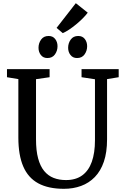

<svg xmlns="http://www.w3.org/2000/svg" viewBox="-20 -1177 780 1205"><path d="M381.3 8Q283.2 8 219.9 -26.6Q156.5 -61.1 125.9 -132.4Q95.2 -203.6 95.2 -313.5V-680.5L23.8 -692.4V-743H291.3V-692.4L206 -680.1V-303.1Q206 -232.1 219.2 -183.1Q232.4 -134.1 257.1 -104Q281.9 -73.9 316.5 -60.4Q351.2 -46.9 394.2 -46.9Q455.5 -46.9 495.8 -76.2Q536.2 -105.5 556.1 -161.3Q576 -217.2 576 -296.7V-679.6L491.8 -692.4V-743H724.9V-692.4L651.9 -680.5V-302.3Q651.9 -220.8 631.8 -162.1Q611.7 -103.5 575 -65.8Q538.3 -28.1 488.9 -10.1Q439.6 8 381.3 8ZM277 -812.8Q251.1 -812.8 236.4 -831.8Q221.7 -850.7 221.7 -877.1Q221.7 -905.9 237.9 -928.6Q254.1 -951.2 284.6 -951.2H285.6Q311.6 -951.2 326.3 -932.3Q341 -913.3 341 -887Q341 -858.2 324.8 -835.5Q308.6 -812.8 278 -812.8ZM463 -812.8Q437.1 -812.8 422.4 -831.8Q407.6 -850.7 407.6 -877.1Q407.6 -905.9 423.8 -928.6Q440 -951.2 470.6 -951.2H471.6Q497.6 -951.2 512.3 -932.3Q526.9 -913.3 526.9 -887Q526.9 -858.2 510.7 -835.5Q494.5 -812.8 464 -812.8ZM373.7 -969.3 335.1 -1002 455.8 -1157 530.7 -1097.5Q517.4 -1079.7 498.2 -1060.6Q478.9 -1041.4 457.1 -1023.5Q435.2 -1005.5 413.9 -991.3Q392.5 -977.1 374.6 -969.3Z"/></svg>

Font: Merriweather Light
Style: Regular
Weight: 300
Version: Version 2.100